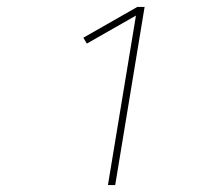

<svg xmlns="http://www.w3.org/2000/svg" viewBox="-20 -833 616 555"><path d="M292 -298H313L398 -813H377L221 -724L231 -707L373 -788Z"/></svg>

Font: Iosevka Sparkle Thin
Style: Italic
Weight: 100
Italic angle: -9°
Designer: Belleve Invis
Foundry: Belleve Invis
Version: Version 4.5.0; ttfautohint (v1.8.3)